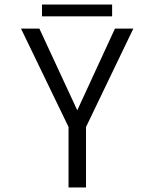

<svg xmlns="http://www.w3.org/2000/svg" viewBox="-20 -826 690 846"><path d="M282 0V-266.5L72.5 -700H153.5L320.5 -340L486.5 -700H567.5L359 -266.5V0ZM165 -754V-806H474V-754Z"/></svg>

Font: Trispace Thin Light
Style: Regular
Weight: 300
Version: Version 1.210